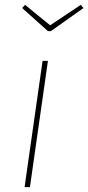

<svg xmlns="http://www.w3.org/2000/svg" viewBox="-20 -769 363 789"><path d="M177 -519 103 0H81L155 -519ZM312 -749 323 -736 189 -641H177L71 -736L83 -749L186 -665Z"/></svg>

Font: Fira Sans Thin
Style: Italic
Weight: 250
Italic angle: -8°
Designer: Carrois Corporate & Edenspiekermann AG
Foundry: Carrois Corporate GbR & Edenspiekermann AG
Version: Version 4.203